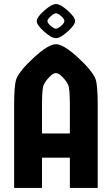

<svg xmlns="http://www.w3.org/2000/svg" viewBox="-20 -931 554 951"><path d="M453 -540Q464 -511 464 -409V0H326V-150H188V0H50V-409Q50 -511 61 -540Q78 -582 149 -647Q220 -712 257 -712Q294 -712 365 -647Q436 -582 453 -540ZM188 -409V-270H326V-409Q326 -491 318 -509.5Q310 -528 290.5 -548.5Q271 -569 257 -569Q243 -569 223.5 -548.5Q204 -528 196 -509.5Q188 -491 188 -409ZM283 -803Q299 -817 299 -827Q299 -837 283 -851Q267 -865 257.5 -865Q248 -865 231.5 -850.5Q215 -836 215 -826.5Q215 -817 231 -803Q247 -789 257 -789Q267 -789 283 -803ZM315.5 -878.5Q352 -846 352 -827Q352 -808 315.5 -775Q279 -742 257 -742Q235 -742 198.5 -774.5Q162 -807 162 -826.5Q162 -846 199 -878.5Q236 -911 257.5 -911Q279 -911 315.5 -878.5Z"/></svg>

Font: Germania One
Style: Regular
Weight: 400
Designer: John Vargas Beltran
Foundry: John Vargas Beltran
Version: Version 1.001